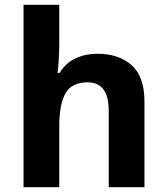

<svg xmlns="http://www.w3.org/2000/svg" viewBox="-20 -780 697 800"><path d="M227 -605Q227 -565 224.5 -528Q222 -491 220 -476H228Q254 -518 295 -537Q336 -556 386 -556Q475 -556 528.5 -508.5Q582 -461 582 -356V0H433V-319Q433 -437 345 -437Q278 -437 252.5 -390.5Q227 -344 227 -257V0H78V-760H227Z"/></svg>

Font: Noto Sans Tai Tham
Style: Regular
Weight: 400
Designer: Monotype Design Team 2013. Revised by David WIlliams 2020
Foundry: Monotype Imaging Inc.
Version: Version 2.002